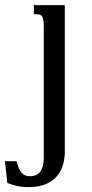

<svg xmlns="http://www.w3.org/2000/svg" viewBox="-87 -539 367 767"><path d="M87.9 -433.6Q87.9 -448.7 86.4 -458Q85 -467.3 81.5 -472.7Q78.1 -478 73.2 -480Q68.4 -481.9 62 -481.9H48.3V-518.6H171.9V67.9Q171.9 91.3 165.5 116.2Q159.2 141.1 143.1 161.6Q127 182.1 98.9 195.3Q70.8 208.5 27.3 208.5Q0 208.5 -20 203.6Q-40 198.7 -57.6 191.9L-67.4 105H-21Q-16.6 122.1 -11.5 133.8Q-6.3 145.5 0.2 152.3Q6.8 159.2 14.9 162.1Q22.9 165 33.2 165Q61.5 165 74.7 145.5Q87.9 126 87.9 89.8Z"/></svg>

Font: Arian AMU Serif
Style: Regular
Weight: 400
Designer: Ruben Hakobyan (Tarumian)
Foundry: Ruben Hakobyan (Tarumian)
Version: Version 1.002